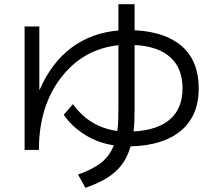

<svg xmlns="http://www.w3.org/2000/svg" viewBox="-20 -823 1040 913"><path d="M167 -697V-397H169Q224 -524 319 -595.5Q414 -667 543 -678V-803H620V-679Q768 -672 846.5 -601.5Q925 -531 925 -403Q925 -273 841 -202Q757 -131 601 -127Q580 -53 529 -7Q478 39 386 70L351 7Q422 -18 462 -50Q502 -82 521 -132Q448 -143 386.5 -180.5Q325 -218 283 -277L327 -328Q404 -219 538 -200Q543 -235 543 -297V-608Q375 -590 270 -453.5Q165 -317 165 -110H97V-697ZM615 -198Q730 -204 789 -256Q848 -308 848 -403Q848 -498 790 -550.5Q732 -603 620 -609V-297Q620 -236 615 -198Z"/></svg>

Font: M PLUS 1p
Style: Regular
Weight: 400
Version: Version 1.062